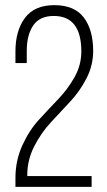

<svg xmlns="http://www.w3.org/2000/svg" viewBox="-20 -726 417 746"><path d="M191 -706Q269 -706 305.5 -658Q342 -610 342 -528Q342 -472 316 -421.5Q290 -371 252.5 -331Q215 -291 177.5 -250.5Q140 -210 113.5 -158.5Q87 -107 86 -50V-42H336V0H40V-34Q40 -102 66.5 -160.5Q93 -219 130.5 -260Q168 -301 205.5 -340Q243 -379 269.5 -426Q296 -473 296 -526Q296 -664 189 -664Q134 -664 109 -627Q84 -590 84 -529V-481H40V-526Q40 -607 77 -656.5Q114 -706 191 -706Z"/></svg>

Font: TypoPRO Bebas Neue
Style: Regular
Weight: 400
Designer: Ryoichi Tsunekawa
Foundry: Ryoichi Tsunekawa
Version: Version 001.003